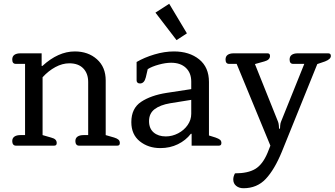

<svg xmlns="http://www.w3.org/2000/svg" viewBox="-20 -773 1777 1019"><path d="M45 -24Q45 -40 56.5 -48Q68 -56 88 -56H113V-434H64Q45 -434 45 -457Q45 -474 56.5 -482Q68 -490 88 -490H201V-423H205Q289 -500 377 -500Q448 -500 494.5 -458.5Q541 -417 541 -346V-56L586 -43Q602 -38 609 -31.5Q616 -25 616 -14Q616 0 603 0H399Q390 0 385 -6.5Q380 -13 380 -24Q380 -40 391.5 -48Q403 -56 423 -56H448V-338Q448 -383 422 -410Q396 -437 348 -437Q311 -437 274 -417Q237 -397 206 -363V-56L251 -43Q267 -39 274 -32Q281 -25 281 -14Q281 0 268 0H64Q55 0 50 -6.5Q45 -13 45 -24Z M805 -706 878 -753 972 -596 917 -560ZM677 -125Q677 -198 729 -232.5Q781 -267 864 -280L995 -300V-340Q995 -386 966.5 -413Q938 -440 888 -440Q859 -440 822.5 -430Q786 -420 764 -406L754 -363Q746 -330 723 -330Q714 -330 709.5 -334.5Q705 -339 705 -346V-444Q746 -468 799.5 -484Q853 -500 903 -500Q985 -500 1037 -458Q1089 -416 1089 -338V-54L1124 -43Q1141 -37 1148 -31Q1155 -25 1155 -14Q1155 0 1142 0H997V-63H993Q966 -28 924 -7.5Q882 13 831 13Q767 13 722 -23Q677 -59 677 -125ZM995 -169V-243L883 -225Q830 -216 800.5 -193.5Q771 -171 771 -130Q771 -91 795.5 -70Q820 -49 860 -49Q894 -49 925.5 -65.5Q957 -82 976 -109.5Q995 -137 995 -169Z M1218 179Q1218 164 1227 147Q1296 147 1335 123.5Q1374 100 1400 38L1415 0L1236 -434H1196Q1177 -434 1177 -457Q1177 -474 1188.5 -482Q1200 -490 1220 -490H1400Q1413 -490 1413 -476Q1413 -455 1383 -447L1333 -433L1456 -126Q1459 -118 1460 -106Q1461 -94 1461 -90H1466Q1466 -94 1467 -106.5Q1468 -119 1471 -126L1595 -434H1536Q1517 -434 1517 -457Q1517 -474 1528.5 -482Q1540 -490 1560 -490H1722Q1736 -490 1736 -476Q1736 -459 1705 -447L1664 -433L1476 32Q1437 127 1390.5 176.5Q1344 226 1272 226Q1249 226 1233.5 213.5Q1218 201 1218 179Z"/></svg>

Font: Maitree Medium
Style: Regular
Weight: 500
Designer: CadsonDemak Team
Foundry: CadsonDemak
Version: Version 1.000